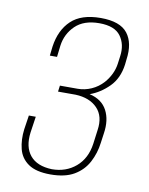

<svg xmlns="http://www.w3.org/2000/svg" viewBox="-72 -649 552 711"><g transform="rotate(10 203.5 -293.5)"><path d="M166 8Q112 8 83 -12Q54 -32 45.5 -66Q37 -100 42 -140L50 -193H76L67 -132Q60 -77 86 -45.5Q112 -14 168 -12Q221 -12 258 -43.5Q295 -75 303 -131L310 -184Q318 -237 289 -267Q260 -297 207 -299H141L144 -322H211Q237 -322 262 -333Q287 -344 306 -365Q320 -381 329 -399.5Q338 -418 341 -439L345 -469Q351 -513 328.5 -544Q306 -575 248 -575Q190 -575 158 -544Q126 -513 120 -468L115 -425H88L92 -460Q101 -523 139 -559Q177 -595 250 -595Q323 -595 351 -559Q379 -523 370 -460L368 -441Q361 -388 329 -356Q297 -324 258 -310Q305 -299 324 -263Q343 -227 335 -176L330 -140Q325 -100 307 -66Q289 -32 255 -12Q221 8 166 8Z"/></g></svg>

Font: Alumni Sans SC Thin
Style: Italic
Weight: 100
Italic angle: -8°
Designer: Robert E. Leuschke
Foundry: Robert E. Leuschke
Version: Version 1.016